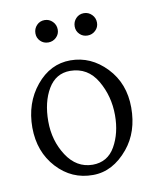

<svg xmlns="http://www.w3.org/2000/svg" viewBox="-70 -611 553 682"><g transform="rotate(-10 207.0 -270.0)"><path d="M27.8 -187Q27.8 -275.9 78.6 -337.6Q129.4 -399.4 202.1 -399.4Q275.9 -399.4 331.1 -341.8Q386.2 -284.2 386.2 -196.8Q386.2 -109.4 338.4 -51.3Q283.2 15.6 211.4 15.6Q134.8 16.1 81.5 -41.7Q28.3 -99.6 27.8 -187ZM194.8 -362.8Q143.1 -362.8 115.2 -315.9Q87.4 -269 87.4 -199.2Q87.4 -129.9 122.8 -75.4Q158.2 -21 216.3 -20.5Q270.5 -20.5 297.6 -68.1Q324.7 -115.7 324.7 -180.2Q324.7 -249 291.5 -305.7Q258.3 -362.3 194.8 -362.8ZM96.7 -515.1Q96.7 -532.2 108.2 -544.2Q119.6 -556.2 136.7 -556.2Q153.3 -556.2 165.3 -544.2Q177.2 -532.2 177.2 -515.1Q177.2 -498.5 165.3 -487.1Q153.3 -475.6 136.7 -475.6Q119.6 -475.6 108.2 -487.1Q96.7 -498.5 96.7 -515.1ZM238.3 -515.1Q238.3 -532.2 249.8 -544.2Q261.2 -556.2 278.3 -556.2Q294.9 -556.2 306.9 -544.2Q318.8 -532.2 318.8 -515.1Q318.8 -498.5 306.9 -487.1Q294.9 -475.6 278.3 -475.6Q261.2 -475.6 249.8 -487.1Q238.3 -498.5 238.3 -515.1Z"/></g></svg>

Font: Lancelot
Style: Regular
Weight: 400
Designer: Marion Kadi
Foundry: Marion Kadi, Anton Koovit
Version: 1.004